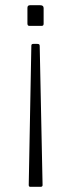

<svg xmlns="http://www.w3.org/2000/svg" viewBox="-20 -550 272 735"><path d="M147 -459Q147 -451 140 -451H92Q85 -451 85 -460V-520Q85 -530 95 -530H134Q147 -530 147 -519V-459ZM143 159Q143 161 141.5 163Q140 165 137 165H95Q93 165 91.5 163.5Q90 162 90 158L100 -375Q100 -379 102 -380.5Q104 -382 108 -382H122Q127 -382 129.5 -380.5Q132 -379 132 -374L143 159Z"/></svg>

Font: Libre Franklin Thin Thin
Style: Regular
Weight: 250
Version: Version 3.000